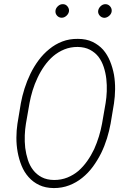

<svg xmlns="http://www.w3.org/2000/svg" viewBox="-20 -911 627 940"><path d="M521.5 -305.7 538.1 -405.3Q543 -438 543.5 -473.9Q543.9 -509.8 538.1 -544.9Q531.7 -579.6 518.8 -611.3Q505.9 -643.1 484.9 -667.5Q463.4 -691.4 432.9 -706.1Q402.3 -720.7 361.3 -720.7Q319.8 -721.2 284.9 -707.8Q250 -694.3 221.7 -670.9Q192.4 -647.5 169.2 -616.2Q146 -585 128.9 -549.8Q111.8 -514.6 100.1 -477.5Q88.4 -440.4 82 -405.3L65.4 -305.2Q60.5 -272.9 60.3 -237.1Q60.1 -201.2 66.4 -166.5Q72.8 -131.3 85.7 -99.6Q98.6 -67.9 120.1 -43.9Q141.6 -19.5 171.9 -5.1Q202.1 9.3 243.2 9.8Q284.2 9.8 319.1 -3.7Q354 -17.1 382.8 -40.5Q411.6 -63.5 434.6 -94.7Q457.5 -126 475.1 -161.1Q492.2 -196.3 503.7 -233.4Q515.1 -270.5 521.5 -305.7ZM497.1 -406.7 479.5 -305.2Q474.1 -275.4 464.4 -243.4Q454.6 -211.4 440.9 -180.7Q426.3 -149.9 407 -122.6Q387.7 -95.2 363.8 -74.2Q339.4 -53.7 309.6 -41.7Q279.8 -29.8 244.6 -29.8Q209 -30.3 184.1 -43.5Q159.2 -56.6 142.6 -78.1Q125.5 -100.1 116.5 -128.4Q107.4 -156.7 103.5 -187Q100.1 -217.8 101.3 -248.3Q102.5 -278.8 106.9 -305.2L124.5 -406.2Q129.9 -436 139.6 -468Q149.4 -500 164.1 -530.8Q178.2 -561 197.5 -588.4Q216.8 -615.7 241.2 -636.7Q265.6 -657.2 295.2 -669.2Q324.7 -681.2 359.9 -681.2Q395 -680.7 420.2 -667.5Q445.3 -654.3 461.9 -633.3Q478.5 -611.3 487.8 -583Q497.1 -554.7 500.5 -524.9Q503.9 -494.1 502.7 -463.6Q501.5 -433.1 497.1 -406.7ZM251.5 -857.4Q250.5 -844.2 259.5 -834.2Q268.6 -824.2 282.2 -824.2Q294.9 -824.2 305.7 -834.2Q316.4 -844.2 317.9 -856.9Q318.8 -869.6 309.8 -880.4Q300.8 -891.1 286.6 -890.6Q273.9 -890.6 263.2 -880.4Q252.4 -870.1 251.5 -857.4ZM460.4 -856.9Q459.5 -844.2 468.5 -834.2Q477.5 -824.2 491.2 -823.7Q503.9 -824.2 514.9 -834Q525.9 -843.8 526.9 -856.9Q527.8 -870.1 518.6 -880.4Q509.3 -890.6 496.1 -890.6Q482.9 -890.6 472.4 -880.4Q461.9 -870.1 460.4 -856.9Z"/></svg>

Font: Roboto Mono ExtraLight
Style: Italic
Weight: 250
Italic angle: -10°
Monospace: yes
Designer: Google
Version: Version 3.000